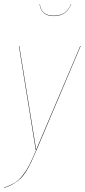

<svg xmlns="http://www.w3.org/2000/svg" viewBox="-30 -746 421 955"><path d="M237.8 -668Q175.3 -668 168 -726.1L167 -725.1Q169.9 -697.8 187.5 -681.9Q205.1 -666 237.8 -666Q300.3 -666 324.2 -725.1L323.2 -726.1Q300.8 -668 237.8 -668ZM371.1 -517.1 151.9 0Q135.7 38.1 125.2 60.3Q114.7 82.5 100.6 105.5Q86.4 128.4 71.8 142.3Q57.1 156.2 37.1 168.2Q17.1 180.2 -9.8 189V187Q22.9 175.8 44.9 161.9Q66.9 147.9 85.4 123Q104 98.1 116.7 73.2Q129.4 48.3 149.9 0H147.9L64 -517.1H65.9L149.9 -1L369.1 -517.1Z"/></svg>

Font: Fira Sans Compressed Two
Style: Italic
Weight: 100
Width: 3
Italic angle: -8°
Designer: Carrois Corporate & Edenspiekermann AG
Foundry: Carrois Corporate GbR & Edenspiekermann AG
Version: Version 4.203;PS 004.203;hotconv 1.0.88;makeotf.lib2.5.64775